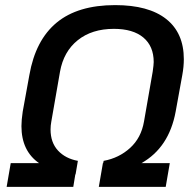

<svg xmlns="http://www.w3.org/2000/svg" viewBox="-20 -732 757 752"><path d="M700 -500Q700 -471 694 -438L668 -295Q642 -154 534 -93H645L629 0H367L383 -93H384L386 -102Q446 -113 489.5 -152.5Q533 -192 544 -256L578 -451Q582 -479 582 -489Q582 -551 541.5 -585Q501 -619 426 -619Q340 -619 284.5 -574.5Q229 -530 215 -451L181 -256Q178 -240 178 -225Q178 -174 207 -142.5Q236 -111 285 -102L276 -49H275L267 0H6L22 -93H133Q64 -141 64 -238Q64 -262 69 -295L95 -438Q119 -575 202 -643.5Q285 -712 431 -712Q562 -712 631 -657.5Q700 -603 700 -500Z"/></svg>

Font: KoHo SemiBold
Style: Italic
Weight: 600
Italic angle: -10°
Version: Version 1.000; ttfautohint (v1.6)